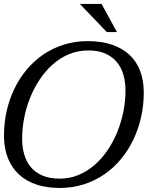

<svg xmlns="http://www.w3.org/2000/svg" viewBox="-30 -933 829 964"><path d="M-9.8 -241.2V-254.4Q-9.8 -317.9 3.9 -377.4Q17.6 -437 43.2 -489.5Q68.8 -542 105.7 -585.4Q142.6 -628.9 189.2 -660.4Q235.8 -691.9 291.5 -709.2Q347.2 -726.6 410.2 -726.6Q479 -726.6 531.7 -708.7Q584.5 -690.9 620.1 -657.7Q655.8 -624.5 673.8 -576.4Q691.9 -528.3 691.9 -467.8Q691.9 -404.3 678.2 -344Q664.6 -283.7 638.9 -230.5Q613.3 -177.2 576.4 -133.1Q539.6 -88.9 492.7 -56.9Q445.8 -24.9 389.6 -7.1Q333.5 10.7 269.5 10.7Q203.6 10.7 152.3 -6.6Q101.1 -23.9 65.7 -56.6Q30.3 -89.4 11 -136Q-8.3 -182.6 -9.8 -241.2ZM413.6 -679.7Q361.3 -679.7 316.4 -660.9Q271.5 -642.1 234.6 -609.4Q197.8 -576.7 168.9 -533.2Q140.1 -489.7 120.6 -440.7Q101.1 -391.6 91.1 -339.1Q81.1 -286.6 81.1 -236.8Q81.1 -194.3 91.6 -157.7Q102.1 -121.1 124.8 -94Q147.5 -66.9 183.3 -51.5Q219.2 -36.1 270 -36.1Q319.8 -36.1 363.5 -54.2Q407.2 -72.3 443.8 -103.8Q480.5 -135.3 509.5 -178Q538.6 -220.7 558.6 -269.8Q578.6 -318.8 589.4 -372.3Q600.1 -425.8 600.1 -478.5Q600.1 -520.5 589.6 -557.1Q579.1 -593.8 556.6 -621.1Q534.2 -648.4 498.8 -664.1Q463.4 -679.7 413.6 -679.7ZM557.1 -772H506.3L371.1 -913.1H480Z"/></svg>

Font: Arian Grqi
Style: Italic
Weight: 400
Italic angle: -15°
Designer: Ruben Hakobyan (Tarumian)
Foundry: Ruben Hakobyan (Tarumian)
Version: Version 1.002